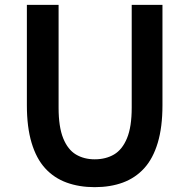

<svg xmlns="http://www.w3.org/2000/svg" viewBox="-20 -759 780 793"><path d="M371 14Q307 14 255 -5Q203 -24 166.5 -64Q130 -104 110.5 -169Q91 -234 91 -324V-739H222V-314Q222 -235 241 -188Q260 -141 293.5 -121Q327 -101 371 -101Q417 -101 451 -121Q485 -141 504.5 -188Q524 -235 524 -314V-739H651V-324Q651 -234 631.5 -169Q612 -104 575.5 -64Q539 -24 487.5 -5Q436 14 371 14Z"/></svg>

Font: Noto Sans JP SemiBold
Style: Regular
Weight: 600
Designer: Ryoko NISHIZUKA  (kana, bopomofo & ideographs); Paul D. Hunt (Latin, Greek & Cyrillic); Sandoll Communications , Soo-you
Foundry: Adobe
Version: Version 2.004-H2;hotconv 1.0.118;makeotfexe 2.5.65603